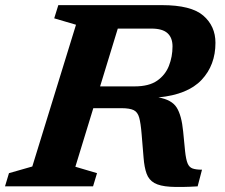

<svg xmlns="http://www.w3.org/2000/svg" viewBox="-44 -727 877 749"><path d="M250 -76.5 334.5 -51.5 319 0H-24.5L-9 -51.5L82 -77.5L252.5 -630.5L167.5 -655.5L183.5 -707H587.5Q702 -707 749.2 -666Q796.5 -625 796.5 -560Q796.5 -473 742.5 -415.5Q688.5 -358 574 -347Q626 -338 645.2 -307.5Q664.5 -277 670.5 -214L678 -137.5Q681.5 -105 687.8 -89.8Q694 -74.5 707.2 -69.8Q720.5 -65 744 -65L727 0Q660.5 4 620 1.5Q579.5 -1 558 -13.2Q536.5 -25.5 527.8 -49.8Q519 -74 516 -113L508.5 -203.5Q505 -246.5 499 -268.2Q493 -290 477.2 -297.5Q461.5 -305 429 -305H320ZM481.5 -390Q537 -390 569 -412.2Q601 -434.5 615 -470.2Q629 -506 629 -546Q629 -580 609.2 -597.8Q589.5 -615.5 546.5 -615.5H415.5L346.5 -390Z"/></svg>

Font: Newsreader 6pt SemiBold
Style: Italic
Weight: 600
Italic angle: -17°
Designer: Hugues Gentile
Foundry: Production Type
Version: Version 1.003; ttfautohint (v1.8.3)